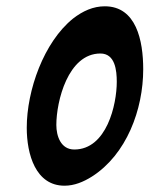

<svg xmlns="http://www.w3.org/2000/svg" viewBox="-20 -584 475 610"><path d="M185 6C216 6 245 -6 272 -23C382 -93 435 -236 435 -364C435 -455 413 -564 313 -564C276 -564 243 -549 212 -525C119 -450 65 -297 65 -178C65 -94 93 6 185 6ZM216 -109C173 -109 159 -152 159 -187C159 -262 196 -414 299 -414C346 -414 351 -360 351 -324C351 -252 319 -109 216 -109Z"/></svg>

Font: Bangerz
Style: Regular
Weight: 400
Designer: vernon adams
Foundry: Vernon Adams
Version: Version 2.10;December 28, 2023;FontCreator 13.0.0.2683 64-bi